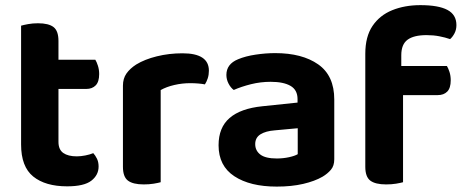

<svg xmlns="http://www.w3.org/2000/svg" viewBox="-20 -696 1773 732"><path d="M60.4 -264H202.9V-155.1Q202.9 -125.8 221.2 -112.8Q239.6 -99.9 272.5 -99.9Q288.1 -99.9 305.6 -103.4Q323 -106.9 335.6 -112.1Q343.7 -103.2 349.8 -90.7Q355.9 -78.1 355.9 -61.1Q355.9 -28.5 328.1 -7Q300.3 14.4 235.8 14.4Q153.1 14.4 106.7 -23Q60.4 -60.4 60.4 -145.1ZM150.4 -356.9V-468.3H343.4Q348.6 -460.1 353.3 -445.4Q358.1 -430.7 358.1 -413.6Q358.1 -384.1 344.8 -370.5Q331.5 -356.9 308.9 -356.9ZM202.9 -238.3H60.4V-598.1Q69.6 -600.8 87.2 -604.1Q104.8 -607.3 124.7 -607.3Q165.5 -607.3 184.2 -592.7Q202.9 -578.2 202.9 -540Z M592.6 -352.6V-225.8H448.7V-369.3Q448.7 -396.6 462.1 -415.7Q475.6 -434.9 499.2 -450Q531.6 -469.9 578 -481.3Q624.4 -492.8 675.8 -492.8Q776.4 -492.8 776.4 -426.5Q776.4 -410.8 772 -397.3Q767.6 -383.9 761.2 -374.3Q751.2 -376.3 736.6 -377.6Q722 -378.9 705.3 -378.9Q674.2 -378.9 644.2 -371.9Q614.2 -364.9 592.6 -352.6ZM448.7 -264 592.6 -260.5V-1.3Q583.3 1.4 565.9 4.3Q548.4 7.1 527.9 7.1Q487 7.1 467.8 -7.4Q448.7 -21.9 448.7 -60.1Z M1035.2 -91.8Q1059.4 -91.8 1082 -96.7Q1104.5 -101.7 1115.1 -108.2V-207.1L1028 -199.1Q993.1 -196.5 973 -183.9Q953 -171.3 953 -146.6Q953 -121.7 972.6 -106.7Q992.1 -91.8 1035.2 -91.8ZM1029.2 -493.5Q1131.9 -493.5 1193.1 -450.6Q1254.4 -407.7 1254.4 -316.6V-88.8Q1254.4 -63.9 1241.7 -48.9Q1228.9 -33.8 1209.8 -22.4Q1180.1 -5.2 1135.9 5.1Q1091.6 15.4 1035.2 15.4Q933.4 15.4 873.4 -24.1Q813.3 -63.6 813.3 -142.1Q813.3 -209.9 855.4 -246.2Q897.5 -282.5 980.2 -290.9L1114.4 -304.9V-318Q1114.4 -353.1 1087.6 -368.6Q1060.8 -384.1 1011.9 -384.1Q973.7 -384.1 936.9 -375Q900.2 -365.8 871.2 -353Q859.6 -361.4 851.3 -377.3Q843.1 -393.2 843.1 -410.3Q843.1 -451.9 887.7 -470.1Q916.1 -482 954.4 -487.7Q992.8 -493.5 1029.2 -493.5Z M1488.1 -333.4V-444.5H1683.8Q1688.9 -436.3 1693.7 -421.7Q1698.4 -407.2 1698.4 -389.8Q1698.4 -360.3 1685.1 -346.8Q1671.8 -333.4 1649 -333.4ZM1509.9 -485.5V-350.8H1372.7V-490.9Q1372.7 -556.3 1400.2 -597.1Q1427.7 -637.8 1475.3 -657.1Q1522.9 -676.4 1582.5 -676.4Q1651.6 -676.4 1685.8 -658.2Q1720.1 -640 1720.1 -600.2Q1720.1 -582.9 1712.8 -568.9Q1705.4 -554.9 1696 -546.9Q1677.3 -553.4 1654.9 -557.7Q1632.5 -562.1 1606.1 -562.1Q1557.9 -562.1 1533.9 -544.6Q1509.9 -527 1509.9 -485.5ZM1372.7 -381.3H1516.6V-1.3Q1507.3 1.4 1489.9 4.3Q1472.4 7.1 1451.9 7.1Q1411 7.1 1391.8 -7.4Q1372.7 -21.9 1372.7 -60.1Z"/></svg>

Font: Baloo Bhaina 2
Style: Regular
Weight: 400
Designer: Yesha Goshar, Manish Minz, Shuchita Grover and Ek Type
Foundry: Ek Type
Version: Version 1.700